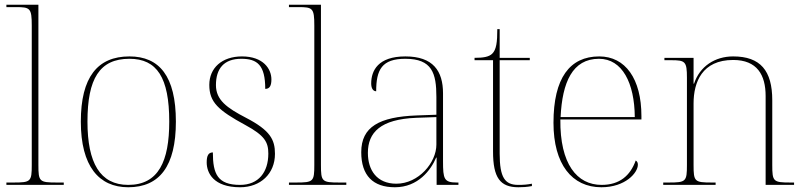

<svg xmlns="http://www.w3.org/2000/svg" viewBox="-20 -780 3397 810"><path d="M7 0H249V-10H220C146 -10 142 -14 142 -84V-760H7V-750H47C107 -750 114 -746 114 -672V-84C114 -14 110 -10 37 -10H7Z M521 10C653 10 722 -79 722 -267C722 -459 652 -542 526 -542C391 -542 321 -454 321 -267C321 -79 397 10 521 10ZM521 0C402 0 349 -93 349 -267C349 -448 400 -532 526 -532C642 -532 694 -453 694 -267C694 -100 649 0 521 0Z M993 10C1079 10 1140 -47 1140 -131C1140 -191 1120 -230 1018 -283C937 -325 891 -358 891 -421C891 -491 925 -532 998 -532C1065 -532 1099 -506 1099 -405C1118 -405 1125 -419 1125 -445C1125 -489 1091 -542 1001 -542C916 -542 863 -493 863 -422C863 -349 900 -315 1016 -252C1097 -208 1112 -180 1112 -132C1112 -54 1071 0 993 0C898 0 878 -46 878 -137C859 -137 852 -123 852 -95C852 -50 881 10 993 10Z M1199 0H1441V-10H1412C1338 -10 1334 -14 1334 -84V-760H1199V-750H1239C1299 -750 1306 -746 1306 -672V-84C1306 -14 1302 -10 1229 -10H1199Z M1646 10C1744 10 1798 -63 1820 -115H1822V0H1914V-10H1907C1853 -10 1849 -25 1849 -100V-386C1849 -481 1807 -542 1690 -542C1575 -542 1546 -482 1546 -428C1546 -409 1553 -395 1567 -395C1567 -486 1591 -532 1690 -532C1803 -532 1821 -471 1821 -371V-296L1738 -293C1580 -287 1504 -245 1504 -138C1504 -39 1554 10 1646 10ZM1652 -5C1570 -5 1532 -62 1532 -135C1532 -221 1585 -277 1736 -283L1821 -286V-170C1821 -94 1746 -5 1652 -5Z M2167 10C2185 10 2203 9 2224 5V-5C2203 -1 2188 0 2166 0C2110 0 2088 -31 2088 -132V-526H2215V-536H2088V-657H2078C2078 -602 2074 -570 2056 -553C2042 -540 2019 -536 1982 -536V-526H2060V-141C2060 -30 2090 10 2167 10Z M2517 10C2618 10 2671 -51 2671 -85C2671 -94 2668 -99 2662 -103C2639 -39 2594 0 2518 0C2414 0 2342 -88 2344 -276H2686V-290C2686 -448 2618 -542 2508 -542C2384 -542 2315 -451 2315 -262C2315 -87 2393 10 2517 10ZM2658 -286H2345C2352 -433 2395 -532 2507 -532C2605 -532 2657 -430 2658 -286Z M2778 0H2999V-10H2983C2910 -10 2906 -14 2906 -84V-344C2906 -433 2942 -527 3073 -527C3174 -527 3210 -464 3210 -375V0H3330V-10H3315C3242 -10 3238 -14 3238 -84V-357C3238 -482 3188 -542 3073 -542C2996 -542 2932 -500 2908 -427H2906V-536H2783V-526H2811C2871 -526 2878 -521 2878 -452V-84C2878 -14 2874 -10 2801 -10H2778Z"/></svg>

Font: Noto Serif Display Thin
Style: Regular
Weight: 100
Designer: Monotype Design Team
Foundry: Monotype Imaging Inc.
Version: Version 2.009